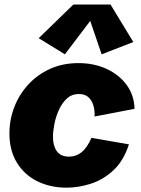

<svg xmlns="http://www.w3.org/2000/svg" viewBox="-20 -822 628 855"><path d="M276.9 13.7Q203.6 13.7 146 -14.9Q88.4 -43.5 55.2 -97.7Q22 -151.9 22 -228Q22 -289.1 43.7 -345.2Q65.4 -401.4 106 -445.6Q146.5 -489.7 203.1 -515.4Q259.8 -541 329.6 -541Q398.9 -541 454.8 -515.1Q510.7 -489.3 544.2 -443.4Q577.6 -397.5 579.1 -337.4L400.9 -303.2Q402.8 -326.2 396.7 -349.4Q390.6 -372.6 375 -387.9Q359.4 -403.3 331.5 -403.3Q299.3 -403.3 277.3 -382.8Q255.4 -362.3 241.7 -331.3Q228 -300.3 221.9 -268.1Q215.8 -235.8 215.8 -212.4Q215.8 -173.3 232.9 -148.9Q250 -124.5 287.6 -124.5Q318.8 -124.5 343.3 -144Q367.7 -163.6 387.2 -208L554.2 -179.2Q530.3 -105.5 484.9 -63.5Q439.5 -21.5 384.5 -3.9Q329.6 13.7 276.9 13.7ZM269 -580.1 152.3 -651.9 306.6 -801.8H472.2L573.7 -634.8L432.6 -580.1L381.8 -729Z"/></svg>

Font: Schibsted Grotesk Black
Style: Italic
Weight: 900
Italic angle: -12°
Designer: Bakken & Baeck AS, Henrik Kongsvoll
Foundry: Schibsted ASA
Version: Version 1.100;gftools[0.9.25]